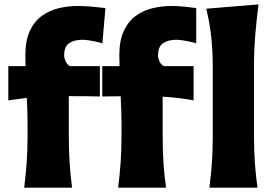

<svg xmlns="http://www.w3.org/2000/svg" viewBox="-20 -871 1262 891"><path d="M92.3 0Q99.6 -59.6 103.8 -116.2Q107.9 -172.9 107.9 -243.2V-298.8Q107.9 -324.2 106.9 -354.5Q106 -384.8 104.5 -417L18.6 -405.3V-564H98.6Q97.7 -592.3 97.7 -613.8Q97.7 -682.6 118.4 -727.3Q139.2 -772 174.3 -797.4Q209.5 -822.8 252.7 -833Q295.9 -843.3 341.3 -843.3Q374 -843.3 412.4 -839.6Q450.7 -835.9 469.2 -833.5L455.1 -669.9Q435.5 -676.3 407 -681.4Q378.4 -686.5 363.8 -686.5Q324.2 -686.5 301 -670.7Q277.8 -654.8 277.8 -614.3Q277.8 -600.1 285.2 -585.2Q292.5 -570.3 305.2 -564H443.4V-423.3Q405.3 -424.3 369.9 -424.6Q334.5 -424.8 299.3 -424.8V-243.2Q299.3 -172.9 303 -116.2Q306.6 -59.6 314.5 0ZM528.3 0Q535.6 -59.6 539.8 -116.2Q543.9 -172.9 543.9 -243.2V-298.8Q543.9 -325.7 542.7 -357.9Q541.5 -390.1 540 -424.3L454.6 -423.3V-564H534.7Q533.7 -592.3 533.7 -613.8Q533.7 -682.6 554.4 -727.3Q575.2 -772 610.1 -797.4Q645 -822.8 688.2 -833Q731.4 -843.3 776.9 -843.3Q806.2 -843.3 840.1 -839.6Q874 -835.9 890.6 -833.5V-669.9Q870.6 -676.3 842.5 -681.4Q814.5 -686.5 799.8 -686.5Q760.3 -686.5 736.8 -670.7Q713.4 -654.8 713.4 -614.3Q713.4 -600.1 720.7 -585.2Q728 -570.3 740.7 -564H878.4V-405.3Q840.3 -412.1 805.2 -416.3Q770 -420.4 734.9 -422.4V-243.2Q734.9 -172.9 738.5 -116.2Q742.2 -59.6 750.5 0ZM951.7 0Q959.5 -60.1 963.4 -116.9Q967.3 -173.8 967.3 -244.6V-560.5Q967.3 -629.4 960.7 -695.8Q954.1 -762.2 937 -830.6L1179.7 -850.6Q1170.9 -783.7 1164.8 -711.4Q1158.7 -639.2 1158.7 -560.5V-244.6Q1158.7 -173.8 1162.6 -116.9Q1166.5 -60.1 1174.8 0Z"/></svg>

Font: Pinar-FD ExtraBold
Style: Regular
Weight: 800
Designer: Amin Abedi
Version: Version 3.000